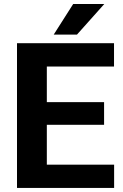

<svg xmlns="http://www.w3.org/2000/svg" viewBox="-20 -923 602 943"><path d="M540.5 -114.3V0H63.5V-710.9H540V-596.2H210V-421.4H491.2V-310.1H210V-114.3ZM243.7 -752.9 339.4 -903.3H492.2L357.9 -752.9Z"/></svg>

Font: Vazirmatn RD UI
Style: Bold
Weight: 700
Designer: Saber Rastikerdar
Foundry: Saber Rastikerdar
Version: Version 33.003